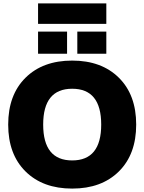

<svg xmlns="http://www.w3.org/2000/svg" viewBox="-20 -1095 846 1125"><path d="M433 -780V-910H603V-780ZM203 -780V-910H373V-780ZM203 -955V-1075H603V-955ZM129.5 -639.5Q231 -740 403 -740Q575 -740 676.5 -639.5Q778 -539 778 -365Q778 -191 676.5 -90.5Q575 10 403 10Q231 10 129.5 -90.5Q28 -191 28 -365Q28 -539 129.5 -639.5ZM233 -365Q233 -155 403 -155Q573 -155 573 -365Q573 -575 403 -575Q233 -575 233 -365Z"/></svg>

Font: M PLUS 1p Black
Style: Regular
Weight: 900
Version: Version 1.061